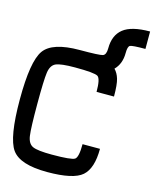

<svg xmlns="http://www.w3.org/2000/svg" viewBox="-157 -1227 1065 1330"><g transform="rotate(15 375.0 -562.5)"><path d="M750 -1000Q656.2 -1000 640.6 -992.2Q625 -984.4 625 -937.5Q625 -859.4 578.1 -812.5Q601.6 -789.1 613.3 -750Q625 -710.9 625 -625H500Q500 -718.8 476.6 -734.4Q453.1 -750 312.5 -750Q210.9 -750 175.8 -734.4Q140.6 -718.8 132.8 -664.1Q125 -609.4 125 -437.5Q125 -265.6 132.8 -210.9Q140.6 -156.2 175.8 -140.6Q210.9 -125 312.5 -125Q453.1 -125 476.6 -140.6Q500 -156.2 500 -250H625Q625 -109.4 562.5 -54.7Q500 0 312.5 0Q117.2 0 58.6 -82Q0 -164.1 0 -437.5Q0 -710.9 58.6 -793Q117.2 -875 312.5 -875Q453.1 -875 476.6 -882.8Q500 -890.6 500 -937.5Q500 -1031.2 558.6 -1078.1Q617.2 -1125 750 -1125Z"/></g></svg>

Font: CraftyPE
Style: Regular
Weight: 400
Designer: Erek Butcher
Foundry: Haunted Coop
Version: Version 0.018;April 4, 2024;FontCreator 15.0.0.2962 64-bit